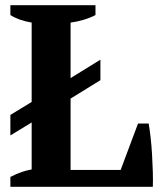

<svg xmlns="http://www.w3.org/2000/svg" viewBox="-20 -720 623 740"><path d="M20 -700H348V-662Q327 -651 301.5 -643.5Q276 -636 252 -633V-419L367 -490V-411L252 -340V-65H445L512 -244H553Q557 -221 560.5 -190Q564 -159 566 -125Q568 -91 569 -58Q570 -25 569 0H20V-38Q43 -50 63.5 -57Q84 -64 102 -67V-248L20 -198V-277L102 -327V-633Q53 -641 20 -662Z"/></svg>

Font: PT Serif
Style: Bold
Weight: 700
Designer: A.Korolkova, O.Umpeleva, V.Yefimov
Foundry: ParaType Ltd
Version: Version 1.000W OFL; ttfautohint (v1.6)